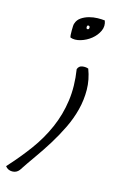

<svg xmlns="http://www.w3.org/2000/svg" viewBox="-224 -545 558 901"><g transform="rotate(15 54.5 -95.0)"><path d="M-101.6 288.1Q-47.9 229.5 -4.9 170.9Q38.1 112.3 65.9 48.3Q93.8 -15.6 103.5 -85.9Q113.3 -156.2 100.6 -237.3Q106.4 -253.9 122.6 -256.3Q138.7 -258.8 152.3 -253.9Q170.9 -205.1 171.4 -155.8Q171.9 -106.4 159.7 -58.6Q147.5 -10.7 125 35.6Q102.5 82 75.2 126Q47.9 169.9 19 210.4Q-9.8 251 -34.2 288.1Q-46.9 304.7 -67.9 304.7Q-88.9 304.7 -101.6 288.1ZM34.2 -441.4Q40 -460 56.6 -471.2Q73.2 -482.4 93.3 -487.8Q113.3 -493.2 133.8 -493.7Q154.3 -494.1 168.9 -492.2Q178.7 -466.8 167.5 -442.4Q156.2 -418 133.8 -399.9Q111.3 -381.8 83.5 -373.5Q55.7 -365.2 34.2 -373Q32.2 -377 31.7 -386.2Q31.2 -395.5 31.2 -406.7Q31.2 -418 31.7 -427.7Q32.2 -437.5 34.2 -441.4ZM100.6 -449.2Q94.7 -449.2 94.7 -440.4Q94.7 -431.6 100.6 -431.6Q108.4 -431.6 108.4 -440.4Q108.4 -449.2 100.6 -449.2Z"/></g></svg>

Font: Over the Rainbow
Style: Regular
Weight: 400
Designer: Kimberly Geswein
Foundry: Kimberly Geswein
Version: Version 1.002 2010